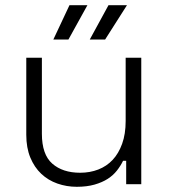

<svg xmlns="http://www.w3.org/2000/svg" viewBox="-20 -708 651 738"><path d="M275 10Q236 10 200.5 -2.5Q165 -15 138.5 -40Q112 -65 96.5 -102.5Q81 -140 81 -190V-486H141V-194Q141 -114 181 -79Q221 -44 288 -44Q326 -44 358 -56.5Q390 -69 413 -93.5Q436 -118 449.5 -155.5Q463 -193 463 -243V-486H523V0H465V-90H453Q444 -71 429.5 -52.5Q415 -34 394 -20.5Q373 -7 343.5 1.5Q314 10 275 10ZM325 -556 397 -688H468L384 -556ZM185 -556 247 -688H316L243 -556Z"/></svg>

Font: Space Grotesk Light
Style: Regular
Weight: 300
Designer: Florian Karsten
Foundry: Florian Karsten
Version: Version 2.000